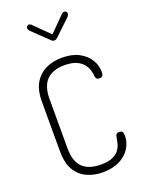

<svg xmlns="http://www.w3.org/2000/svg" viewBox="-180 -1072 878 1162"><g transform="rotate(-20 259.0 -491.0)"><path d="M274 6Q219 6 173 -15Q127 -36 100 -81.5Q73 -127 73 -203V-522Q73 -598 101 -643.5Q129 -689 175 -710Q221 -731 276 -731Q341 -731 385 -708Q429 -685 452 -648Q475 -611 475 -569Q475 -549 469 -542.5Q463 -536 450 -536Q435 -536 430 -543Q425 -550 425 -557Q424 -574 418 -595.5Q412 -617 396.5 -637Q381 -657 352 -670Q323 -683 276 -683Q201 -683 161.5 -643.5Q122 -604 122 -522V-203Q122 -120 162 -81Q202 -42 280 -42Q327 -42 355 -54.5Q383 -67 397 -86.5Q411 -106 416.5 -128.5Q422 -151 425 -169Q426 -178 431.5 -184Q437 -190 450 -190Q463 -190 469 -183Q475 -176 475 -156Q475 -115 452 -77.5Q429 -40 384 -17Q339 6 274 6ZM272 -844Q260 -844 251 -854L151 -950Q146 -956 143.5 -960Q141 -964 141 -970Q141 -976 145.5 -982Q150 -988 158 -988Q166 -988 173 -981L272 -883L370 -981Q377 -988 386 -988Q394 -988 398.5 -982Q403 -976 403 -970Q403 -964 400.5 -960Q398 -956 393 -950L292 -854Q281 -844 272 -844Z"/></g></svg>

Font: Dosis ExtraLight Light
Style: Regular
Weight: 300
Version: Version 3.001; ttfautohint (v1.8.2)